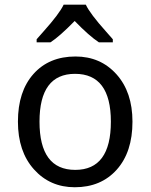

<svg xmlns="http://www.w3.org/2000/svg" viewBox="-20 -786 640 816"><path d="M297.9 9.8Q192.4 9.8 124.3 -66.2Q56.2 -142.1 56.2 -269Q56.2 -397.5 122.3 -471.7Q188.5 -545.9 300.8 -545.9Q407.2 -545.9 475.1 -470.2Q543 -394.5 543 -269Q543 -139.6 476.1 -64.9Q409.2 9.8 297.9 9.8ZM299.8 -64Q451.2 -64 451.2 -269Q451.2 -472.2 298.8 -472.2Q147.9 -472.2 147.9 -269Q147.9 -64 299.8 -64ZM459.5 -606H400.4Q358.9 -633.3 297.4 -696.8Q232.4 -630.4 194.3 -606H135.7V-619.1Q147.9 -633.3 164.6 -651.9Q232.4 -727.5 250.5 -766.1H344.7Q362.8 -727.5 430.7 -651.9L459.5 -619.1Z"/></svg>

Font: Noto Mono
Style: Regular
Weight: 400
Designer: Monotype Design Team
Foundry: Monotype Imaging Inc.
Version: Version 1.00